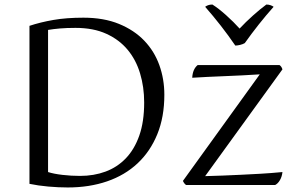

<svg xmlns="http://www.w3.org/2000/svg" viewBox="-20 -809 1300 847"><path d="M110 -695Q158 -711 215.5 -721Q273 -731 348 -731Q438 -731 505 -703.5Q572 -676 616.5 -629.5Q661 -583 683 -521.5Q705 -460 705 -391Q705 -293 674 -217Q643 -141 587 -88.5Q531 -36 452.5 -9Q374 18 279 18Q238 18 193 14Q148 10 110 2ZM313 -686Q274 -686 245 -683.5Q216 -681 192 -677V-50Q217 -42 255.5 -37.5Q294 -33 333 -33Q394 -33 445.5 -52Q497 -71 535 -110.5Q573 -150 594.5 -211Q616 -272 616 -357Q616 -425 598 -485Q580 -545 543 -589.5Q506 -634 449 -660Q392 -686 313 -686ZM1213 -522Q1222 -516 1226 -503L885 -32Q924 -33 963 -34.5Q1002 -36 1043 -38Q1084 -40 1129 -42.5Q1174 -45 1226 -50Q1224 -30 1215 -14.5Q1206 1 1194 7H801Q797 5 793 -0.5Q789 -6 787 -11L1126 -481Q1048 -476 970 -473Q892 -470 828 -466Q830 -504 852 -522ZM1187 -779Q1154 -742 1121.5 -701Q1089 -660 1060 -619Q1052 -614 1039.5 -611Q1027 -608 1018 -608Q988 -652 954.5 -695Q921 -738 885 -779Q890 -783 898 -786Q906 -789 917 -789Q944 -772 977.5 -742Q1011 -712 1037 -683Q1064 -712 1096.5 -741Q1129 -770 1155 -789Q1165 -789 1173.5 -786Q1182 -783 1187 -779Z"/></svg>

Font: Gotu
Style: Regular
Weight: 400
Designer: Sarang Kulkarni & Kailash Malviya
Foundry: Ek Type
Version: Version 2.320;hotconv 1.0.109;makeotfexe 2.5.65596; ttfautoh